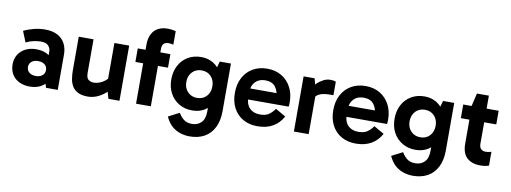

<svg xmlns="http://www.w3.org/2000/svg" viewBox="-68 -1085 4458 1676"><g transform="rotate(10 2161.0 -246.5)"><path d="M206 14Q152 14 111 -6.5Q70 -27 48 -64.5Q26 -102 26 -152Q26 -202 49.5 -239Q73 -276 114 -296.5Q155 -317 207 -317Q278 -317 322.5 -284.5Q367 -252 383 -192L322 -200V-318Q322 -346 302 -368Q282 -390 237 -390Q209 -390 175 -383.5Q141 -377 104 -359L65 -455Q108 -476 156.5 -488Q205 -500 254 -500Q321 -500 365 -476Q409 -452 431 -410Q453 -368 453 -314V0H349L321 -93L383 -111Q366 -52 320.5 -19Q275 14 206 14ZM242 -86Q278 -86 300 -104Q322 -122 322 -152Q322 -183 300 -200.5Q278 -218 242 -218Q206 -218 184 -200.5Q162 -183 162 -152Q162 -122 184 -104Q206 -86 242 -86Z M721 12Q666 12 633 -5Q600 -22 582.5 -50.5Q565 -79 559 -116Q553 -153 553 -193V-489H684V-192Q684 -147 703.5 -132Q723 -117 750 -117Q775 -117 800 -126Q825 -135 847.5 -152.5Q870 -170 885 -193L901 -124H869V-489H1000V0H902L875 -93L917 -92Q892 -63 860.5 -39Q829 -15 793.5 -1.5Q758 12 721 12Z M1147 0V-526Q1147 -580 1166.5 -617.5Q1186 -655 1221 -674Q1256 -693 1304 -693Q1328 -693 1347 -690Q1366 -687 1378 -684V-564Q1368 -566 1357.5 -568Q1347 -570 1333 -570Q1308 -570 1293 -555.5Q1278 -541 1278 -508V0ZM1367 -358H1078V-478H1367Z M1656 200Q1616 200 1576.5 188Q1537 176 1504 149.5Q1471 123 1448 78L1440 62L1537 12Q1562 52 1589 70.5Q1616 89 1657 89Q1708 89 1739.5 57Q1771 25 1771 -41V-164H1780V-374H1771L1803 -489H1902V-67Q1902 19 1871.5 79Q1841 139 1786 169.5Q1731 200 1656 200ZM1639 -27Q1573 -27 1522 -57Q1471 -87 1442 -140Q1413 -193 1413 -263Q1413 -333 1441.5 -386.5Q1470 -440 1521 -470Q1572 -500 1638 -500Q1700 -500 1747 -470.5Q1794 -441 1820 -387.5Q1846 -334 1846 -263Q1846 -190 1820.5 -137.5Q1795 -85 1748.5 -56Q1702 -27 1639 -27ZM1662 -142Q1713 -142 1745 -176Q1777 -210 1777 -264Q1777 -318 1745 -352Q1713 -386 1662 -386Q1611 -386 1578.5 -352Q1546 -318 1546 -263Q1546 -210 1578.5 -176Q1611 -142 1662 -142Z M2223 10Q2150 10 2095 -21.5Q2040 -53 2010 -110Q1980 -167 1980 -244Q1980 -320 2010 -377.5Q2040 -435 2095 -467.5Q2150 -500 2223 -500Q2297 -500 2351.5 -467Q2406 -434 2436 -376.5Q2466 -319 2466 -245Q2466 -234 2465.5 -223.5Q2465 -213 2463 -206H2087V-304H2364L2344 -257Q2344 -319 2314.5 -358Q2285 -397 2223 -397Q2169 -397 2136 -363.5Q2103 -330 2103 -274V-221Q2103 -162 2136.5 -128.5Q2170 -95 2228 -95Q2279 -95 2308 -116Q2337 -137 2358 -168L2449 -116Q2416 -55 2359.5 -22.5Q2303 10 2223 10Z M2644 -489 2677 -354V0H2546V-489ZM2650 -287 2626 -298V-398L2635 -409Q2646 -427 2668.5 -448Q2691 -469 2720.5 -484.5Q2750 -500 2782 -500Q2798 -500 2811 -498Q2824 -496 2831 -491V-372H2799Q2734 -372 2699 -351.5Q2664 -331 2650 -287Z M3095 10Q3022 10 2967 -21.5Q2912 -53 2882 -110Q2852 -167 2852 -244Q2852 -320 2882 -377.5Q2912 -435 2967 -467.5Q3022 -500 3095 -500Q3169 -500 3223.5 -467Q3278 -434 3308 -376.5Q3338 -319 3338 -245Q3338 -234 3337.5 -223.5Q3337 -213 3335 -206H2959V-304H3236L3216 -257Q3216 -319 3186.5 -358Q3157 -397 3095 -397Q3041 -397 3008 -363.5Q2975 -330 2975 -274V-221Q2975 -162 3008.5 -128.5Q3042 -95 3100 -95Q3151 -95 3180 -116Q3209 -137 3230 -168L3321 -116Q3288 -55 3231.5 -22.5Q3175 10 3095 10Z M3635 200Q3595 200 3555.5 188Q3516 176 3483 149.5Q3450 123 3427 78L3419 62L3516 12Q3541 52 3568 70.5Q3595 89 3636 89Q3687 89 3718.5 57Q3750 25 3750 -41V-164H3759V-374H3750L3782 -489H3881V-67Q3881 19 3850.5 79Q3820 139 3765 169.5Q3710 200 3635 200ZM3618 -27Q3552 -27 3501 -57Q3450 -87 3421 -140Q3392 -193 3392 -263Q3392 -333 3420.5 -386.5Q3449 -440 3500 -470Q3551 -500 3617 -500Q3679 -500 3726 -470.5Q3773 -441 3799 -387.5Q3825 -334 3825 -263Q3825 -190 3799.5 -137.5Q3774 -85 3727.5 -56Q3681 -27 3618 -27ZM3641 -142Q3692 -142 3724 -176Q3756 -210 3756 -264Q3756 -318 3724 -352Q3692 -386 3641 -386Q3590 -386 3557.5 -352Q3525 -318 3525 -263Q3525 -210 3557.5 -176Q3590 -142 3641 -142Z M4199 9Q4124 9 4080.5 -30.5Q4037 -70 4037 -157V-483L4035 -489L4062 -604H4168V-178Q4168 -146 4183.5 -131.5Q4199 -117 4223 -117Q4239 -117 4252 -119.5Q4265 -122 4275 -125V-3Q4259 3 4241 6Q4223 9 4199 9ZM3961 -368V-489H4275V-368Z"/></g></svg>

Font: Gabarito SemiBold
Style: Regular
Weight: 600
Designer: Leandro Assis / Alvaro Franca / Felipe Casaprima
Foundry: Naipe Foundry
Version: Version 1.000